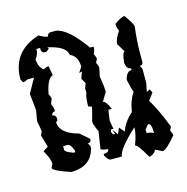

<svg xmlns="http://www.w3.org/2000/svg" viewBox="-77 -515 598 613"><g transform="rotate(-15 222.0 -208.5)"><path d="M101.6 -440.9Q120.6 -429.7 130.4 -429.7Q132.3 -440.9 142.1 -440.9H159.2Q197.3 -436 251 -360.8H262.7Q262.7 -347.7 256.8 -337.9Q262.7 -326.7 262.7 -320.3L256.8 -309.1Q262.7 -297.9 262.7 -291.5L256.8 -263.2Q262.7 -231.9 262.7 -211.4L245.6 -182.6Q255.4 -182.6 267.6 -153.8H255.9L251 -119.1L255.9 -90.3L249 -91.8L245.6 -85Q247.1 -73.2 256.8 -73.2L252 -88.4L265.6 -70.3L273.9 -90.3L288.6 -73.2Q300.3 -105 326.7 -127.4Q331.5 -162.6 348.6 -189Q343.3 -201.2 337.4 -231Q343.3 -257.3 360.4 -257.3V-263.2Q346.2 -263.2 343.3 -286.1Q347.2 -320.3 354.5 -320.3L337.4 -349.1Q337.4 -364.3 354.5 -389.2Q348.6 -399.4 348.6 -412.6Q371.1 -429.7 383.3 -429.7Q406.2 -397.5 406.2 -389.2Q400.4 -340.3 400.4 -309.1V-274.4Q400.4 -263.2 389.2 -263.2L395 -251.5V-205.6L389.2 -176.8L400.4 -182.6L406.2 -170.9L389.2 -147.9Q411.1 -112.3 435.1 -50.3L429.2 -38.6Q435.1 -27.8 435.1 -21.5Q401.9 18.6 389.2 18.6L366.2 7.3Q366.2 15.6 348.6 24.4H343.3Q317.4 -21.5 308.6 -21.5Q321.8 -55.7 321.8 -78.6Q259.8 -21.5 259.3 1.5H222.7Q214.4 1.5 205.1 -15.6V-21.5Q222.7 -21.5 222.7 -33.2Q209.5 -33.2 199.2 -38.6L208 -96.2Q196.3 -119.6 196.3 -130.9Q208 -173.8 208 -176.8L196.3 -181.2Q197.3 -216.8 202.1 -222.7V-239.7L208 -254.4L198.2 -272L206.1 -293.9L196.3 -291.5L208 -309.1Q208 -344.7 182.1 -355Q180.2 -383.8 119.1 -397L123 -392.1L113.3 -383.8H107.4Q96.2 -383.8 96.2 -400.9H84.5Q84.5 -383.8 72.8 -369.1Q75.2 -341.8 90.3 -332Q101.6 -337.9 107.4 -337.9L113.3 -306.6Q94.2 -301.8 84.5 -251.5Q90.3 -240.2 90.3 -234.4Q84.5 -223.1 84.5 -216.8Q90.3 -207 90.3 -193.8Q78.6 -192.4 78.6 -182.6Q90.3 -180.7 90.3 -170.9V-165Q90.3 -159.7 84.5 -159.7Q84.5 -121.1 147 -104.5L176.3 -79.1Q176.3 -67.4 165 -67.4L170.9 -56.2V-50.3Q156.7 7.3 90.3 7.3Q32.7 -11.7 32.7 -21.5L38.6 -33.2Q38.6 -52.2 21.5 -79.1L38.6 -90.3L26.9 -130.9L32.7 -142.1Q32.7 -146.5 26.9 -176.8Q26.9 -181.2 32.7 -211.4Q32.7 -217.3 26.9 -267.6L53.2 -314.5H32.7Q21.5 -309.1 15.6 -309.1L9.8 -320.3Q9.8 -412.1 101.6 -440.9ZM86.4 -79.1V-67.4Q86.4 -59.1 113.3 -50.3H119.1V-56.2Q110.4 -79.1 101.6 -79.1ZM354.5 -62V-50.3Q367.7 -50.3 377.4 -44.4V-50.3Q377.4 -76.7 366.2 -76.7Z"/></g></svg>

Font: Truetypewriter PolyglOTT
Style: Regular
Weight: 400
Designer: Sergey Beatoff a.k.a. Sam_T
Version: Version 3.76